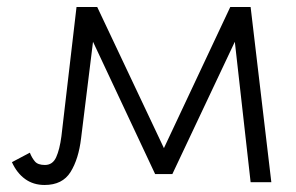

<svg xmlns="http://www.w3.org/2000/svg" viewBox="-20 -519 844 547"><path d="M14 -57 65 -84Q71 -69 79.5 -59Q88 -49 108 -49Q130 -49 140 -71Q150 -93 155 -131L198 -499H257L447 -97L636 -499H694L753 0H694L649 -400L471 -23H422L245 -400L211 -125Q204 -66 181 -29Q158 8 107 8Q75 8 51.5 -9Q28 -26 14 -57Z"/></svg>

Font: Bellota
Style: Regular
Weight: 400
Designer: Kemie Guaida
Foundry: Kemie Guaida
Version: Version 4.001